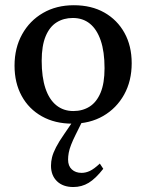

<svg xmlns="http://www.w3.org/2000/svg" viewBox="-20 -474 574 753"><path d="M267.5 -38.5Q304 -38.5 331.5 -56Q359 -73.5 374.5 -110.5Q390 -147.5 390 -206.5Q390 -271.5 375 -315.2Q360 -359 332.5 -381.2Q305 -403.5 265.5 -403.5Q229.5 -403.5 202 -386.2Q174.5 -369 159 -331.8Q143.5 -294.5 143.5 -235.5Q143.5 -171.5 158.2 -127.5Q173 -83.5 201 -61Q229 -38.5 267.5 -38.5ZM264 11Q195.5 11 144.2 -17.8Q93 -46.5 65 -97.8Q37 -149 37 -216.5Q37 -286 66.8 -339.5Q96.5 -393 148.8 -423.2Q201 -453.5 269.5 -453.5Q338.5 -453.5 389.2 -424.8Q440 -396 468.2 -345Q496.5 -294 496.5 -226Q496.5 -156.5 466.8 -103Q437 -49.5 384.8 -19.2Q332.5 11 264 11ZM277 53.5Q265.5 76.5 258.8 94Q252 111.5 249.5 125.5Q247 139.5 247 152Q247 177 261.8 190.5Q276.5 204 300 204Q316 204 332.2 196.5Q348.5 189 371.5 167.5L385 188Q355 226.5 327.8 243Q300.5 259.5 267.5 259.5Q227 259.5 203.5 236.8Q180 214 180 176Q180 159.5 184.2 142.5Q188.5 125.5 199.8 103.5Q211 81.5 232 51.5L283.5 -24H315.5Z"/></svg>

Font: Newsreader 16pt Medium
Style: Regular
Weight: 500
Designer: Hugues Gentile
Foundry: Production Type
Version: Version 1.003